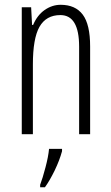

<svg xmlns="http://www.w3.org/2000/svg" viewBox="-20 -560 465 801"><path d="M147.5 210.9Q157.7 184.1 169.9 137.7Q181.6 93.8 184.6 61H238.8V70.8Q228.5 108.9 208 151.4Q187.5 193.4 167.5 221.2H147.5ZM310.1 0V-365.2Q310.1 -497.1 231.9 -497.1Q172.4 -497.1 144.5 -447.8Q117.2 -399.4 117.2 -291V0H70.8V-529.8H109.9L113.8 -456.1H118.2Q135.3 -496.6 166 -518.1Q197.3 -540 232.9 -540Q294.4 -540 325.2 -499Q356 -458 356 -366.2V0Z"/></svg>

Font: Germano
Style: Regular
Weight: 300
Width: 3
Foundry: Ascender Corporation
Version: Version 1.10; ttfautohint (v1.5)